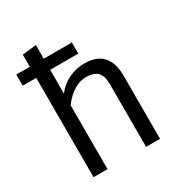

<svg xmlns="http://www.w3.org/2000/svg" viewBox="-178 -896 970 1026"><g transform="rotate(-30 307.5 -383.0)"><path d="M362.6 -681.5V-612.8H189.2V-466.2Q221 -508.2 267.4 -529.7Q313.8 -551.3 361.5 -551.3Q440.5 -551.3 476.9 -509.2Q513.3 -467.2 513.3 -392.3V0H427.2V-390.3Q427.2 -439 404.6 -461.3Q382.1 -483.6 333.8 -483.6Q303.1 -483.6 275.4 -469.7Q247.7 -455.9 225.6 -435.4Q203.6 -414.9 189.2 -393.3V0H103.1V-612.8H20V-681.5H103.1V-756.4L189.2 -765.6V-681.5Z"/></g></svg>

Font: FiraCode Nerd Font
Style: Regular
Weight: 400
Designer: Carrois Corporate, Edenspiekermann AG, Nikita Prokopov
Foundry: Carrois Corporate, Edenspiekermann AG, Nikita Prokopov
Version: Version 6.002;Nerd Fonts 2.1.0